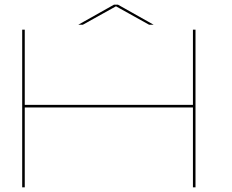

<svg xmlns="http://www.w3.org/2000/svg" viewBox="-20 -802 993 822"><path d="M75 0V-675H86V-353H806V-675H817V0H806V-342H86V0ZM315 -696 468 -782H485L638 -696H618.5L476.5 -775L334.5 -696Z"/></svg>

Font: Anybody UltraExpanded Thin
Style: Regular
Weight: 100
Width: 9
Designer: Tyler Finck
Foundry: Etcetera Type Company
Version: Version 1.010; ttfautohint (v1.8.3) -l 8 -r 50 -G 200 -x 14 